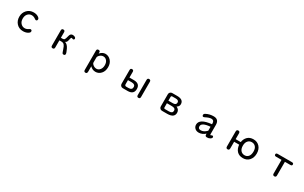

<svg xmlns="http://www.w3.org/2000/svg" viewBox="350 -2485 7300 4605"><g transform="rotate(30 4000.0 -182.5)"><path d="M541 -499Q612.3 -499 662.1 -469.2Q711.9 -439.5 711.9 -407.2Q711.9 -362.3 671.9 -362.3Q661.1 -362.3 637.7 -379.9Q587.9 -417 532.2 -417Q468.8 -417 425.3 -369.1Q381.8 -321.3 381.8 -239.3Q381.8 -158.2 427.2 -109.4Q472.7 -60.5 537.1 -60.5Q591.8 -60.5 644.5 -99.6Q662.1 -112.3 673.8 -112.3Q714.8 -112.3 714.8 -68.4Q714.8 -37.1 662.6 -7.8Q610.4 21.5 536.1 21.5Q425.8 21.5 356.9 -52.7Q288.1 -127 288.1 -237.8Q288.1 -348.6 359.4 -423.8Q430.7 -499 541 -499Z M1405.3 -296.9H1450.2Q1489.3 -296.9 1504.4 -318.4Q1519.5 -339.8 1541 -428.7Q1558.6 -499 1619.1 -499Q1656.2 -499 1682.1 -483.9Q1708 -468.8 1708 -448.2Q1708 -411.1 1673.8 -411.1Q1668 -411.1 1654.8 -417.5Q1641.6 -423.8 1633.8 -423.8Q1616.2 -423.8 1610.4 -394.5Q1596.7 -328.1 1585 -301.3Q1573.2 -274.4 1541 -261.7Q1612.3 -242.2 1658.2 -146.5Q1704.1 -50.8 1704.1 -19.5Q1704.1 21.5 1660.2 21.5Q1637.7 21.5 1627 5.9Q1620.1 -2 1593.3 -83Q1566.4 -164.1 1543 -190.4Q1515.6 -225.6 1456.1 -225.6H1405.3V-28.3Q1405.3 21.5 1359.4 21.5Q1313.5 21.5 1313.5 -28.3V-449.2Q1313.5 -499 1359.4 -499Q1405.3 -499 1405.3 -449.2V-296.9Z M2378.9 -422.9Q2448.2 -499 2527.3 -499Q2613.3 -499 2676.8 -431.6Q2740.2 -364.3 2740.2 -252Q2740.2 -139.6 2678.2 -71.3Q2616.2 -2.9 2527.3 -2.9Q2443.4 -2.9 2378.9 -69.3V80.1Q2378.9 134.8 2333 134.8Q2287.1 134.8 2287.1 80.1V-452.1Q2287.1 -499 2334 -499Q2378.9 -499 2378.9 -456.1V-422.9ZM2378.9 -175.8Q2378.9 -144.5 2421.4 -111.8Q2463.9 -79.1 2513.7 -79.1Q2568.4 -79.1 2607.9 -127Q2647.5 -174.8 2647.5 -252.4Q2647.5 -330.1 2608.9 -375.5Q2570.3 -420.9 2512.7 -420.9Q2463.9 -420.9 2421.9 -384.3Q2379.9 -347.7 2378.9 -310.5V-175.8Z M3689.5 -449.2Q3689.5 -499 3735.4 -499Q3781.2 -499 3781.2 -449.2V-27.3Q3781.2 21.5 3735.4 21.5Q3689.5 21.5 3689.5 -27.3V-449.2ZM3306.6 -293H3434.6Q3598.6 -290 3598.6 -142.6Q3598.6 4.9 3434.6 7.8H3293.9Q3261.7 7.8 3239.7 -14.6Q3217.8 -37.1 3217.8 -67.4V-451.2Q3217.8 -500 3262.2 -500Q3306.6 -500 3306.6 -451.2V-293ZM3306.6 -221.7V-106.4Q3307.6 -65.4 3350.6 -64.5H3409.2Q3509.8 -64.5 3509.8 -143.1Q3509.8 -221.7 3409.2 -221.7H3306.6Z M4632.8 -255.9Q4719.7 -217.8 4719.7 -131.8Q4719.7 4.9 4530.3 7.8H4380.9Q4348.6 7.8 4326.2 -14.6Q4303.7 -37.1 4303.7 -69.3V-408.2Q4303.7 -440.4 4326.7 -462.4Q4349.6 -484.4 4380.9 -484.4H4518.6Q4695.3 -484.4 4695.3 -353.5Q4695.3 -292 4632.8 -255.9ZM4392.6 -209V-92.8Q4393.6 -64.5 4422.9 -63.5H4531.2Q4630.9 -63.5 4630.9 -135.7Q4630.9 -179.7 4597.7 -196.3Q4575.2 -209 4510.7 -209H4392.6ZM4392.6 -280.3H4518.6Q4606.4 -280.3 4606.4 -349.6Q4606.4 -414.1 4518.6 -414.1H4422.9Q4393.6 -413.1 4392.6 -384.8V-280.3Z M5581.1 -52.7Q5495.1 21.5 5404.3 21.5Q5335.9 21.5 5294.9 -18.1Q5253.9 -57.6 5253.9 -116.2Q5253.9 -281.2 5581.1 -313.5V-336.9Q5581.1 -421.9 5504.9 -421.9Q5441.4 -421.9 5343.8 -369.1Q5326.2 -360.4 5315.4 -360.4Q5281.2 -360.4 5281.2 -401.4Q5281.2 -431.6 5319.3 -450.2Q5413.1 -499 5524.4 -499Q5668.9 -499 5669.9 -346.7V-96.7Q5669.9 -67.4 5680.7 -67.4Q5685.5 -67.4 5700.2 -75.2Q5714.8 -84 5723.6 -84Q5755.9 -84 5755.9 -48.8Q5755.9 -22.5 5718.8 -0.5Q5681.6 21.5 5633.8 21.5Q5581.1 21.5 5581.1 -24.4V-52.7ZM5581.1 -244.1Q5343.8 -224.6 5343.8 -121.1Q5343.8 -51.8 5418.9 -51.8Q5500 -51.8 5574.2 -127Q5581.1 -131.8 5581.1 -132.8V-244.1Z M6251 -287.1H6392.6Q6405.3 -379.9 6465.8 -439.5Q6526.4 -499 6627 -499Q6731.4 -499 6797.4 -428.2Q6863.3 -357.4 6863.3 -240.2Q6863.3 -126 6798.8 -52.2Q6734.4 21.5 6627 21.5Q6521.5 21.5 6460.9 -41Q6400.4 -103.5 6389.6 -214.8H6251V-32.2Q6251 21.5 6205.1 21.5Q6158.2 21.5 6158.2 -32.2V-446.3Q6158.2 -499 6205.1 -499Q6251 -499 6251 -446.3V-287.1ZM6625 -418.9Q6561.5 -418.9 6520 -371.6Q6478.5 -324.2 6478.5 -239.3Q6478.5 -152.3 6520 -105.5Q6561.5 -58.6 6627 -58.6Q6693.4 -58.6 6732.4 -106.9Q6771.5 -155.3 6771.5 -243.2Q6771.5 -327.1 6731.4 -373Q6691.4 -418.9 6625 -418.9Z M7545.9 -407.2V-28.3Q7545.9 21.5 7500 21.5Q7452.1 21.5 7452.1 -28.3V-407.2H7301.8Q7254.9 -407.2 7254.9 -445.8Q7254.9 -484.4 7301.8 -484.4H7696.3Q7744.1 -484.4 7744.1 -445.8Q7744.1 -407.2 7696.3 -407.2H7545.9Z"/></g></svg>

Font: jf-openhuninn-1.0
Style: Regular
Weight: 400
Designer: [Kosugi Maru]
      Designed by Motoya company      

      [Varela Round]
      Joe Prince(Latin component); Avraham Co
Foundry: justfont CO.,LTD.
Version: 1.0